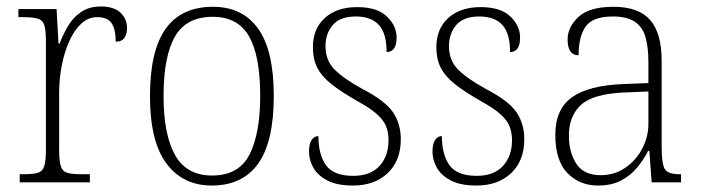

<svg xmlns="http://www.w3.org/2000/svg" viewBox="-20 -564 2172 594"><path d="M41 0V-25H53Q81 -25 96 -29Q111 -33 116.5 -49Q122 -65 122 -101V-438Q122 -472 116.5 -487.5Q111 -503 95 -507Q79 -511 47 -511H37V-536H155L161 -429H164Q175 -457 190.5 -483.5Q206 -510 231 -527Q256 -544 292 -544Q332 -544 352.5 -525Q373 -506 373 -477Q373 -459 365 -447Q357 -435 338 -435Q338 -473 325.5 -492Q313 -511 280 -511Q253 -511 231 -490.5Q209 -470 194 -436Q179 -402 171 -360.5Q163 -319 163 -278V-100Q163 -65 168.5 -49Q174 -33 189 -29Q204 -25 232 -25H258V0Z M635 10Q546 10 495 -58Q444 -126 444 -267Q444 -407 492.5 -475Q541 -543 639 -543Q730 -543 778.5 -475.5Q827 -408 827 -267Q827 -125 778.5 -57.5Q730 10 635 10ZM636 -21Q719 -21 752 -86Q785 -151 785 -267Q785 -391 750.5 -451.5Q716 -512 638 -512Q556 -512 521 -450.5Q486 -389 486 -267Q486 -148 521.5 -84.5Q557 -21 636 -21Z M1072 10Q1022 10 992 -6Q962 -22 949 -46Q936 -70 936 -94Q936 -120 944.5 -131.5Q953 -143 965 -143Q965 -86 988.5 -53Q1012 -20 1073 -20Q1126 -20 1154 -50.5Q1182 -81 1182 -130Q1182 -154 1174.5 -173Q1167 -192 1146.5 -210.5Q1126 -229 1086 -251Q1035 -280 1005 -304Q975 -328 961.5 -354.5Q948 -381 948 -418Q948 -475 985 -508.5Q1022 -542 1085 -542Q1147 -542 1177 -513Q1207 -484 1207 -448Q1207 -403 1176 -403Q1176 -461 1152 -487Q1128 -513 1081 -513Q1032 -513 1009.5 -486.5Q987 -460 987 -421Q987 -377 1015.5 -348.5Q1044 -320 1101 -289Q1172 -252 1196 -216.5Q1220 -181 1220 -133Q1220 -67 1179.5 -28.5Q1139 10 1072 10Z M1454 10Q1404 10 1374 -6Q1344 -22 1331 -46Q1318 -70 1318 -94Q1318 -120 1326.5 -131.5Q1335 -143 1347 -143Q1347 -86 1370.5 -53Q1394 -20 1455 -20Q1508 -20 1536 -50.5Q1564 -81 1564 -130Q1564 -154 1556.5 -173Q1549 -192 1528.5 -210.5Q1508 -229 1468 -251Q1417 -280 1387 -304Q1357 -328 1343.5 -354.5Q1330 -381 1330 -418Q1330 -475 1367 -508.5Q1404 -542 1467 -542Q1529 -542 1559 -513Q1589 -484 1589 -448Q1589 -403 1558 -403Q1558 -461 1534 -487Q1510 -513 1463 -513Q1414 -513 1391.5 -486.5Q1369 -460 1369 -421Q1369 -377 1397.5 -348.5Q1426 -320 1483 -289Q1554 -252 1578 -216.5Q1602 -181 1602 -133Q1602 -67 1561.5 -28.5Q1521 10 1454 10Z M1830 10Q1773 10 1735.5 -28.5Q1698 -67 1698 -147Q1698 -226 1749.5 -263Q1801 -300 1910 -304L1986 -307V-371Q1986 -416 1977.5 -447.5Q1969 -479 1945 -496Q1921 -513 1876 -513Q1814 -513 1792 -482Q1770 -451 1770 -393Q1736 -393 1736 -442Q1736 -480 1769.5 -511.5Q1803 -543 1878 -543Q1956 -543 1991.5 -502Q2027 -461 2027 -377V-109Q2027 -56 2037 -40.5Q2047 -25 2083 -25H2087V0H1996L1989 -97H1985Q1972 -71 1952 -46.5Q1932 -22 1902.5 -6Q1873 10 1830 10ZM1838 -22Q1881 -22 1914.5 -45Q1948 -68 1967 -104.5Q1986 -141 1986 -181V-281L1913 -278Q1815 -274 1777.5 -239.5Q1740 -205 1740 -145Q1740 -93 1763 -57.5Q1786 -22 1838 -22Z"/></svg>

Font: Noto Serif Tamil SemiCondensed ExtraLight
Style: Regular
Weight: 200
Width: 4
Designer: Indian Type Foundry, Tom Grace, and the Monotype Design Team
Foundry: Monotype Imaging Inc.
Version: Version 2.004; ttfautohint (v1.8.4.7-5d5b)